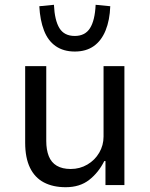

<svg xmlns="http://www.w3.org/2000/svg" viewBox="-20 -772 626 801"><path d="M254 9Q201 9 163 -11Q125 -31 105 -72.5Q85 -114 85 -177V-496H173V-184Q173 -147 183.5 -120.5Q194 -94 217 -80.5Q240 -67 275 -67Q313 -67 344.5 -85.5Q376 -104 394 -135Q412 -166 412 -202V-496H499V0H420V-100H415Q391 -52 352 -21.5Q313 9 254 9ZM292 -557Q245 -557 212.5 -579.5Q180 -602 163.5 -645Q147 -688 144 -746L205 -752Q208 -687 228 -654.5Q248 -622 292 -622Q335 -622 355.5 -654.5Q376 -687 379 -752L440 -746Q438 -688 420.5 -645Q403 -602 371 -579.5Q339 -557 292 -557Z"/></svg>

Font: Nunito Sans 7pt SemiCondensed
Style: Regular
Weight: 400
Width: 4
Designer: Vernon Adams
Foundry: Vernon Adams
Version: Version 3.101;gftools[0.9.27]